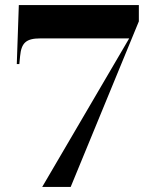

<svg xmlns="http://www.w3.org/2000/svg" viewBox="-20 -735 609 755"><path d="M146 0H258L526 -651V-715H54L46 -483H56L59 -514C64 -567 83 -584 139 -584H488Z"/></svg>

Font: Noto Serif Display Black
Style: Regular
Weight: 900
Designer: Monotype Design Team
Foundry: Monotype Imaging Inc.
Version: Version 2.009